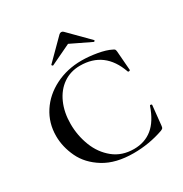

<svg xmlns="http://www.w3.org/2000/svg" viewBox="-155 -759 845 888"><g transform="rotate(-30 268.0 -314.5)"><path d="M462 -451Q469 -448 471 -445Q473 -442 474 -434L482 -331Q482 -328 476.5 -327Q471 -326 470 -330Q423 -463 292 -463Q241 -463 202 -436Q163 -409 141.5 -360.5Q120 -312 120 -251Q120 -189 142 -132.5Q164 -76 208.5 -40Q253 -4 317 -4Q375 -4 415.5 -37Q456 -70 480 -140Q481 -144 486 -143Q491 -142 491 -139L480 -33Q479 -25 477 -22Q475 -19 466 -15Q389 12 306 12Q211 12 149.5 -26Q88 -64 61 -121Q34 -178 34 -236Q34 -305 70 -360.5Q106 -416 169.5 -448Q233 -480 310 -480Q348 -480 391.5 -472.5Q435 -465 462 -451ZM295 -641Q301 -641 306 -636L408 -533Q409 -533 409 -531Q409 -529 406.5 -527Q404 -525 403 -526L295 -578L186 -526Q184 -525 181 -528.5Q178 -532 180 -533L283 -636Q288 -641 295 -641Z"/></g></svg>

Font: Cormorant Unicase Medium
Style: Regular
Weight: 500
Designer: Christian Thalmann (Catharsis Fonts)
Foundry: Catharsis Fonts
Version: Version 4.000